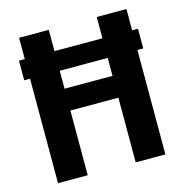

<svg xmlns="http://www.w3.org/2000/svg" viewBox="-104 -797 858 893"><g transform="rotate(-15 325.0 -350.0)"><path d="M66.5 0V-503H38.5V-597.5H66.5V-700H209.5V-597.5H440.5V-700H583.5V-597.5H611.5V-503H583.5V0H440.5V-311.5H209.5V0ZM209.5 -416.5H440.5V-503H209.5Z"/></g></svg>

Font: Trispace SemiBold
Style: Regular
Weight: 600
Designer: Tyler Finck
Foundry: Etcetera Type Company
Version: Version 1.210; ttfautohint (v1.8.3)